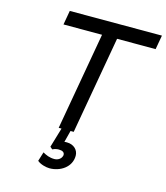

<svg xmlns="http://www.w3.org/2000/svg" viewBox="-128 -752 940 1085"><g transform="rotate(15 342.0 -209.5)"><path d="M144.5 -654.3 129.9 -571.3H355.5L254.9 0H271.5L237.3 115.2L251 127C265.6 120.1 278.3 118.2 287.1 118.2C309.6 118.2 321.3 126 321.3 140.6C321.3 142.6 321.3 144.5 320.3 146.5C316.4 163.1 298.8 176.8 276.4 176.8C248 176.8 226.6 167 208 156.2L191.4 210C210 226.6 244.1 234.4 263.7 234.4C325.2 234.4 388.7 195.3 388.7 127.9C388.7 93.8 361.3 67.4 321.3 67.4C316.4 67.4 311.5 67.4 306.6 68.4L324.2 0H342.8L443.4 -571.3H668.9L683.6 -654.3Z"/></g></svg>

Font: Sen-gleads
Style: Italic
Weight: 400
Designer: Kosal Sen, Philatype
Foundry: Philatype
Version: Version 1.004; ttfautohint (v1.8.3)